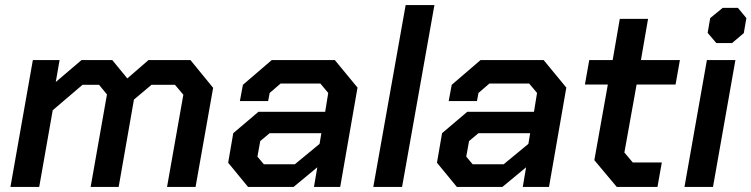

<svg xmlns="http://www.w3.org/2000/svg" viewBox="-20 -734 2951 754"><path d="M109 -498H214L199 -412L300 -498H421L480 -426L563 -498H728L817 -389L748 0H636L700 -362L667 -401H575L506 -343L446 0H336L400 -363L369 -401H304L187 -301L134 0H21Z M876 -95 896 -211 995 -295H1257L1269 -369L1238 -406H1082L1039 -369L1033 -337H922L934 -401L1047 -498H1295L1384 -390L1316 0H1213L1226 -77L1133 0H954ZM1138 -89 1235 -169 1242 -211H1039L1002 -180L991 -119L1016 -89Z M1573 -714H1686L1559 0H1446Z M1696 -95 1716 -211 1815 -295H2077L2089 -369L2058 -406H1902L1859 -369L1853 -337H1742L1754 -401L1867 -498H2115L2204 -390L2136 0H2033L2046 -77L1953 0H1774ZM1958 -89 2055 -169 2062 -211H1859L1822 -180L1811 -119L1836 -89Z M2314 -105 2367 -402H2277L2294 -498H2386L2414 -660H2525L2497 -498H2650L2633 -402H2480L2432 -135L2465 -96H2579L2562 0H2402Z M2759 -605 2769 -663 2818 -703H2878L2911 -663L2901 -604L2855 -565H2793ZM2756 -498H2868L2780 0H2668Z"/></svg>

Font: Chakra Petch SemiBold
Style: Italic
Weight: 600
Italic angle: -10°
Designer: Katatrad Aksorn Co.,Ltd.
Foundry: Cadson Demak Co.,Ltd.
Version: Version 1.000; ttfautohint (v1.6)